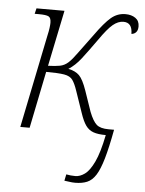

<svg xmlns="http://www.w3.org/2000/svg" viewBox="-54 -589 650 861"><g transform="rotate(5 270.5 -158.5)"><path d="M317 228Q303 228 291 226Q279 224 268 223L274 194Q283 196 294 197Q305 198 315 198Q336 198 357.5 182.5Q379 167 399 125Q419 83 435 3Q400 3 379 -4.5Q358 -12 344.5 -31Q331 -50 319 -86L286 -182Q275 -215 263.5 -231Q252 -247 225.5 -251.5Q199 -256 144 -256L92 0H50L136 -421Q140 -438 142 -453Q144 -468 144 -477Q144 -499 133 -505Q122 -511 89 -511H70L76 -536H202L150 -284Q183 -285 203.5 -289Q224 -293 240.5 -308Q257 -323 279 -354L341 -438Q383 -497 411.5 -521Q440 -545 476 -545Q503 -545 521 -532.5Q539 -520 539 -495Q539 -478 531 -469Q523 -460 510 -459Q510 -510 470 -510Q446 -510 422.5 -490.5Q399 -471 363 -419Q324 -364 298 -330.5Q272 -297 242 -278Q274 -272 291.5 -254.5Q309 -237 326 -188L358 -95Q374 -54 391 -39Q408 -24 445 -24H470Q455 57 440.5 107Q426 157 409.5 183Q393 209 370.5 218.5Q348 228 317 228Z"/></g></svg>

Font: Noto Serif SemiCondensed ExtraLight
Style: Italic
Weight: 200
Width: 4
Italic angle: -12°
Designer: Monotype Design Team
Foundry: Monotype Imaging Inc.
Version: Version 2.013